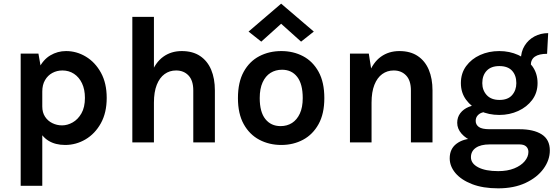

<svg xmlns="http://www.w3.org/2000/svg" viewBox="-20 -778 3044 1049"><path d="M336 14Q282.5 14 245 -9Q207.5 -32 187.8 -78.5Q168 -125 168 -196H211Q211 -163.5 226 -140.5Q241 -117.5 266 -105.2Q291 -93 319 -93Q348.5 -93 377.2 -109.2Q406 -125.5 425 -158.8Q444 -192 444 -243Q444 -289.5 428 -323Q412 -356.5 384.2 -374.8Q356.5 -393 321 -393Q291 -393 266 -379.5Q241 -366 226 -340.2Q211 -314.5 211 -278H168Q168 -354.5 191.8 -403.2Q215.5 -452 255 -475.5Q294.5 -499 341 -499Q398.5 -499 449.2 -468.5Q500 -438 531.5 -380.8Q563 -323.5 563 -243Q563 -162 531 -104.5Q499 -47 447.2 -16.5Q395.5 14 336 14ZM93 237V-485H190L211 -365V237Z M1036 0V-284Q1036 -338 1010 -365.5Q984 -393 942 -393Q906.5 -393 879.2 -373.2Q852 -353.5 836.5 -314.5Q821 -275.5 821 -217H782Q782 -311.5 805.5 -374.2Q829 -437 872 -468Q915 -499 973 -499Q1033 -499 1073.2 -472Q1113.5 -445 1133.8 -396.8Q1154 -348.5 1154 -284V0ZM703 0V-686H821V0Z M1517 14Q1450.5 14 1396.8 -14.5Q1343 -43 1311.5 -99.8Q1280 -156.5 1280 -242Q1280 -329 1311.5 -386Q1343 -443 1396.8 -471Q1450.5 -499 1517 -499Q1582.5 -499 1635.8 -471Q1689 -443 1720.5 -386Q1752 -329 1752 -242Q1752 -156.5 1720.5 -99.8Q1689 -43 1635.8 -14.5Q1582.5 14 1517 14ZM1513 -89Q1548.5 -89 1575.5 -106.2Q1602.5 -123.5 1618.2 -157.5Q1634 -191.5 1634 -242Q1634 -319 1603.8 -358Q1573.5 -397 1521 -397Q1485.5 -397 1458 -379.8Q1430.5 -362.5 1414.8 -328Q1399 -293.5 1399 -242Q1399 -166 1429.8 -127.5Q1460.5 -89 1513 -89ZM1407.5 -550.5 1338 -605.5 1516 -758 1694.5 -605.5 1625 -550.5 1495 -667H1537Z M2225 0V-284Q2225 -338 2199 -365.5Q2173 -393 2131 -393Q2095.5 -393 2068.2 -373.2Q2041 -353.5 2025.5 -314.5Q2010 -275.5 2010 -217H1971Q1971 -311.5 1994.5 -374.2Q2018 -437 2061 -468Q2104 -499 2162 -499Q2222 -499 2262.2 -472Q2302.5 -445 2322.8 -396.8Q2343 -348.5 2343 -284V0ZM1892 0V-485H1995L2010 -389V0Z M2702 251Q2618.5 251 2559.2 228Q2500 205 2468.5 167.8Q2437 130.5 2437 87Q2437 35 2474.5 7Q2512 -21 2569 -21L2655 11Q2606.5 11 2579.8 29.5Q2553 48 2553 81Q2553 115.5 2592.8 136.2Q2632.5 157 2702 157Q2752.5 157 2789.5 142Q2826.5 127 2846.8 102.8Q2867 78.5 2867 52Q2867 34 2855 22.5Q2843 11 2818 11H2655Q2606 11 2565.8 -4.8Q2525.5 -20.5 2501.8 -47.5Q2478 -74.5 2478 -107Q2478 -137.5 2495 -159.8Q2512 -182 2541.2 -194Q2570.5 -206 2607 -206L2637 -167Q2622.5 -167 2609.2 -161.2Q2596 -155.5 2587.5 -144.5Q2579 -133.5 2579 -117Q2579 -97 2596 -84.5Q2613 -72 2655 -72H2818Q2895.5 -72 2939.8 -43.8Q2984 -15.5 2984 44Q2984 96.5 2949.5 144Q2915 191.5 2851.8 221.2Q2788.5 251 2702 251ZM2708 -150Q2650.5 -150 2603 -171.8Q2555.5 -193.5 2526.8 -232.5Q2498 -271.5 2498 -324Q2498 -377.5 2526.8 -416.8Q2555.5 -456 2603 -477.5Q2650.5 -499 2708 -499Q2764 -499 2811.5 -477.5Q2859 -456 2888 -416.8Q2917 -377.5 2917 -324Q2917 -271.5 2888 -232.5Q2859 -193.5 2811.5 -171.8Q2764 -150 2708 -150ZM2709 -232Q2755 -232 2778 -258.5Q2801 -285 2801 -324Q2801 -366 2777.8 -391.5Q2754.5 -417 2708 -417Q2663 -417 2639 -391.5Q2615 -366 2615 -324Q2615 -285 2639.2 -258.5Q2663.5 -232 2709 -232ZM2880 -421 2826 -452Q2826 -495.5 2846.2 -528.2Q2866.5 -561 2900.2 -579Q2934 -597 2975 -597L2969 -484Q2925.5 -484 2902.8 -468.8Q2880 -453.5 2880 -421Z"/></svg>

Font: Karla ExtraLight
Style: Bold
Weight: 700
Version: Version 2.001